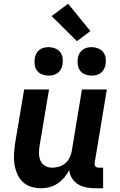

<svg xmlns="http://www.w3.org/2000/svg" viewBox="-20 -998 640 1026"><path d="M200 8Q171 8 145 -0.5Q119 -9 100.5 -27Q82 -45 71.5 -70Q61 -95 57 -122Q53 -149 55 -177.5Q57 -206 61 -234L109 -520H242L191 -216Q188 -196 188.5 -176Q189 -156 196.5 -139Q204 -122 221 -112Q238 -102 258 -102Q276 -102 294 -107Q312 -112 327 -124Q342 -136 351 -153.5Q360 -171 363 -188L418 -520H551L486 -129Q485 -123 485.5 -118Q486 -113 489.5 -109Q493 -105 498 -103.5Q503 -102 509 -102H531V8H490Q465 8 441 3.5Q417 -1 397.5 -13Q378 -25 365 -45Q352 -65 350 -89Q339 -68 323.5 -49.5Q308 -31 288 -17.5Q268 -4 245 2Q222 8 200 8ZM470 -594Q452 -594 435 -600.5Q418 -607 408 -620.5Q398 -634 395.5 -652Q393 -670 396 -688Q398 -701 404.5 -712.5Q411 -724 421.5 -732Q432 -740 444.5 -743Q457 -746 469 -746Q487 -746 504 -739.5Q521 -733 531.5 -719.5Q542 -706 544.5 -688Q547 -670 544 -652Q541 -639 535 -627.5Q529 -616 518 -608Q507 -600 494.5 -597Q482 -594 470 -594ZM240 -594Q222 -594 205 -600.5Q188 -607 178 -620.5Q168 -634 165.5 -652Q163 -670 166 -688Q168 -701 174.5 -712.5Q181 -724 191.5 -732Q202 -740 214.5 -743Q227 -746 239 -746Q257 -746 274 -739.5Q291 -733 301.5 -719.5Q312 -706 314.5 -688Q317 -670 314 -652Q311 -639 305 -627.5Q299 -616 288 -608Q277 -600 264.5 -597Q252 -594 240 -594ZM391 -778 256 -912 344 -978 463 -832Z"/></svg>

Font: Iosevka Extrabold Extended
Style: Italic
Weight: 800
Width: 7
Italic angle: -9°
Monospace: yes
Designer: Belleve Invis
Foundry: Belleve Invis
Version: Version 32.5.0; ttfautohint (v1.8.4)